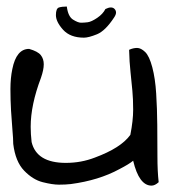

<svg xmlns="http://www.w3.org/2000/svg" viewBox="-20 -581 548 602"><path d="M21.5 -129.9Q21.5 -145.5 19 -173.3Q16.6 -201.2 14.6 -234.4Q12.7 -267.6 12.7 -301.8Q12.7 -335.9 18.6 -364.3Q31.2 -427.7 71.3 -427.7Q98.6 -419.9 107.9 -408.2Q117.2 -396.5 117.2 -379.4Q117.2 -362.3 108.4 -336.9Q76.2 -252 76.2 -183.6Q76.2 -161.1 79.1 -135.7Q94.7 -70.3 186.5 -70.3Q234.4 -70.3 277.3 -86.9Q359.4 -117.2 388.7 -158.2Q397.5 -203.1 397.5 -236.8Q397.5 -270.5 395 -296.9Q392.6 -323.2 389.2 -355Q385.7 -386.7 384.8 -424.8Q397.5 -430.7 409.7 -430.7Q421.9 -430.7 435.1 -418Q448.2 -405.3 457.5 -370.1Q466.8 -335 469.7 -287.6Q472.7 -240.2 473.1 -189.5Q473.6 -138.7 473.6 -91.3Q473.6 -43.9 477.5 -9.8Q465.8 1 455.1 1Q416 1 397.5 -77.1Q384.8 -66.4 354.5 -50.8Q290 -15.6 202.1 -3.9Q185.5 -2 165 -2Q144.5 -2 113.8 -9.8Q83 -17.6 55.7 -45.9Q28.3 -74.2 21.5 -129.9ZM189.5 -560.5Q193.4 -529.3 209 -519.5Q224.6 -509.8 233.9 -509.8Q243.2 -509.8 254.9 -511.2Q266.6 -512.7 284.7 -524.9Q302.7 -537.1 310.5 -552.7Q320.3 -557.6 327.6 -557.6Q335 -557.6 339.4 -552.7Q343.8 -547.9 343.8 -541.5Q343.8 -535.2 337.9 -526.4Q310.5 -484.4 284.2 -473.6Q257.8 -462.9 243.2 -462.9Q200.2 -462.9 177.7 -487.8Q155.3 -512.7 155.3 -533.7Q155.3 -554.7 165 -557.6Q174.8 -560.5 189.5 -560.5Z"/></svg>

Font: Architects Daughter
Style: Regular
Weight: 400
Designer: Kimberly Geswein
Foundry: Kimberly Geswein
Version: Version 1.002 2010